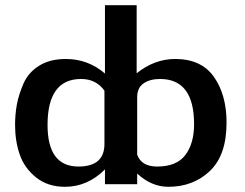

<svg xmlns="http://www.w3.org/2000/svg" viewBox="-20 -709 944 739"><path d="M38 -228Q38 -269 45 -307Q52 -345 70.5 -387.5Q89 -430 130.5 -456Q172 -482 233 -482Q319 -482 384 -426V-689H506V-427Q575 -482 654 -482Q755 -482 803.5 -413Q852 -344 852 -237Q852 -112 788 -51Q724 10 628 10Q563 10 508 -41V0H384V-37V-57Q317 10 230 10Q164 10 119 -26Q74 -62 56 -114Q38 -166 38 -228ZM163 -228Q163 -68 282 -68Q382 -68 382 -155V-360Q350 -405 292 -405Q163 -405 163 -228ZM508 -114Q524 -68 585 -68Q660 -68 693.5 -112.5Q727 -157 727 -231Q727 -405 596 -405Q557 -405 532.5 -388Q508 -371 508 -335Z"/></svg>

Font: Coval
Style: Bold
Weight: 700
Foundry: Context Ltd
Version: Version 001.000